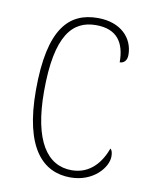

<svg xmlns="http://www.w3.org/2000/svg" viewBox="-68 -594 513 655"><g transform="rotate(10 188.5 -266.0)"><path d="M220 10C301 10 346 -48 346 -84C346 -98 344 -105 338 -111C321 -64 286 -15 220 -15C136 -15 81 -91 81 -264C81 -459 136 -517 217 -517C289 -517 318 -475 318 -406C331 -406 343 -415 343 -436C343 -494 299 -542 219 -542C120 -542 53 -478 53 -263C53 -62 125 10 220 10Z"/></g></svg>

Font: Noto Serif Georgian Condensed Thin
Style: Regular
Weight: 100
Width: 3
Designer: Monotype Design Team, Akaki Razmadze
Foundry: Google LLC
Version: Version 2.003